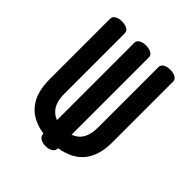

<svg xmlns="http://www.w3.org/2000/svg" viewBox="-201 -858 986 986"><g transform="rotate(45 291.5 -365.5)"><path d="M520 -697V-257Q520 -66 344 -38V-35Q344 -19 328.5 -9.5Q313 0 291 0Q269 0 253.5 -9.5Q238 -19 238 -35V-38Q63 -65 63 -257V-697Q63 -714 78.5 -722.5Q94 -731 116 -731Q138 -731 153.5 -722.5Q169 -714 169 -697V-257Q169 -163 238 -136V-697Q238 -714 253.5 -722.5Q269 -731 291 -731Q313 -731 328.5 -722.5Q344 -714 344 -697V-136Q414 -161 414 -257V-697Q414 -714 429.5 -722.5Q445 -731 467 -731Q489 -731 504.5 -722.5Q520 -714 520 -697Z"/></g></svg>

Font: AkaAcidDosis
Style: SemiBold
Weight: 600
Designer: Edgar Tolentino, Pablo Impallari, Igino Marini, Cyberella
Foundry: Edgar Tolentino, Pablo Impallari, Igino Marini, Cyberella
Version: Version 1.007